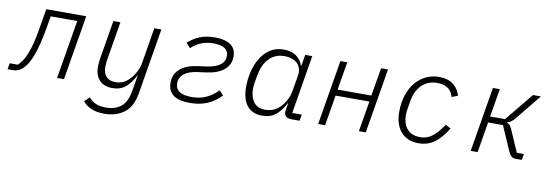

<svg xmlns="http://www.w3.org/2000/svg" viewBox="-58 -910 4314 1505"><g transform="rotate(10 2098.5 -158.0)"><path d="M5 -49H69Q87 -64 103.5 -88.5Q120 -113 135 -150Q150 -187 163 -237.5Q176 -288 187 -355L214 -516H532L446 0H391L469 -467H258L240 -361Q228 -293 214.5 -240Q201 -187 186 -147.5Q171 -108 155 -81Q139 -54 123 -38Q103 -18 82.5 -9Q62 0 33 0H-3Z M803 212Q743 212 700.5 194Q658 176 631 143L671 105Q691 132 724 147Q757 162 807 162Q882 162 928.5 123.5Q975 85 989 -4L1010 -128H1007Q978 -68 936 -32.5Q894 3 830 3Q764 3 727.5 -35.5Q691 -74 691 -143Q691 -157 692.5 -171.5Q694 -186 696 -204L748 -516H804L753 -209Q750 -193 749 -179Q748 -165 748 -151Q748 -102 773 -74.5Q798 -47 847 -47Q918 -47 966 -106Q972 -113 980.5 -124.5Q989 -136 998 -152Q1007 -168 1014.5 -187Q1022 -206 1026 -228L1074 -516H1130L1043 7Q1025 115 961.5 163.5Q898 212 803 212Z M1449 12Q1273 12 1273 -118Q1273 -187 1321.5 -229Q1370 -271 1461 -283L1529 -292Q1672 -312 1672 -401Q1672 -480 1551 -480Q1499 -480 1456.5 -463Q1414 -446 1376 -411L1342 -448Q1384 -486 1435 -507Q1486 -528 1556 -528Q1637 -528 1680.5 -497.5Q1724 -467 1724 -405Q1724 -340 1675.5 -299Q1627 -258 1537 -246L1469 -237Q1400 -228 1362.5 -199.5Q1325 -171 1325 -123Q1325 -36 1454 -36Q1519 -36 1569 -58.5Q1619 -81 1663 -126L1696 -90Q1646 -38 1586 -13Q1526 12 1449 12Z M2025 12Q1944 12 1903 -40.5Q1862 -93 1862 -187Q1862 -248 1876 -308.5Q1890 -369 1919.5 -418Q1949 -467 1994.5 -497.5Q2040 -528 2102 -528Q2163 -528 2202 -501Q2241 -474 2257 -426H2260L2275 -516H2331L2254 -50H2330L2321 0H2256Q2221 0 2208 -18Q2195 -36 2200 -64L2209 -119H2206Q2176 -60 2134 -24Q2092 12 2025 12ZM2041 -38Q2073 -38 2103 -49.5Q2133 -61 2159 -88Q2182 -112 2200.5 -145.5Q2219 -179 2226 -221L2248 -350Q2252 -376 2245.5 -399.5Q2239 -423 2222.5 -440.5Q2206 -458 2179 -468Q2152 -478 2116 -478Q2077 -478 2046 -464Q2015 -450 1992.5 -425.5Q1970 -401 1955 -367Q1940 -333 1933 -293L1922 -230Q1920 -216 1919 -204.5Q1918 -193 1918 -182Q1918 -119 1947.5 -78.5Q1977 -38 2041 -38Z M2555 -516H2610L2572 -292H2841L2879 -516H2934L2848 0H2793L2834 -243H2565L2524 0H2469Z M3268 12Q3221 12 3185.5 -4Q3150 -20 3126 -48.5Q3102 -77 3090 -116.5Q3078 -156 3078 -204Q3078 -279 3098 -339Q3118 -399 3153.5 -441Q3189 -483 3236.5 -505.5Q3284 -528 3339 -528Q3413 -528 3455 -493.5Q3497 -459 3510 -408L3462 -390Q3448 -438 3415.5 -458.5Q3383 -479 3333 -479Q3259 -479 3210.5 -431.5Q3162 -384 3148 -297L3139 -241Q3136 -224 3135 -213.5Q3134 -203 3134 -191Q3134 -119 3170 -78Q3206 -37 3274 -37Q3297 -37 3318.5 -43Q3340 -49 3362 -64Q3384 -79 3407 -104.5Q3430 -130 3456 -168L3497 -145Q3474 -108 3450 -79Q3426 -50 3398.5 -29.5Q3371 -9 3339 1.5Q3307 12 3268 12Z M3769 -516H3824L3786 -292H3905L4088 -516H4151L3986 -313Q3969 -293 3955.5 -283.5Q3942 -274 3925 -270L3924 -266Q3937 -264 3945.5 -255.5Q3954 -247 3965 -224L4042 -48H4098L4090 0H4040Q4020 0 4007.5 -10.5Q3995 -21 3984 -44L3897 -243H3779L3738 0H3683Z"/></g></svg>

Font: IBM Plex Mono Light
Style: Italic
Weight: 300
Italic angle: -9°
Monospace: yes
Designer: Mike Abbink, Paul van der Laan, Pieter van Rosmalen
Foundry: Bold Monday
Version: Version 2.3